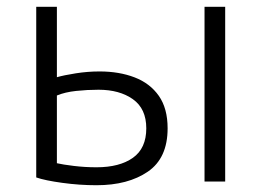

<svg xmlns="http://www.w3.org/2000/svg" viewBox="-20 -536 772 567"><path d="M265 11Q215 11 164 4Q113 -3 87 -12V-516H148V-308Q169 -314 204 -319.5Q239 -325 274 -325Q332 -325 377.5 -307.5Q423 -290 449 -253Q475 -216 475 -157Q475 -69 416.5 -29Q358 11 265 11ZM584 0V-516H645V0ZM265 -42Q333 -42 372.5 -70Q412 -98 412 -157Q412 -215 372.5 -243Q333 -271 271 -271Q238 -271 205 -267.5Q172 -264 148 -254V-54Q165 -50 198 -46Q231 -42 265 -42Z"/></svg>

Font: Ubuntu Sans Light
Style: Regular
Weight: 300
Designer: Dalton Maag Ltd
Foundry: Dalton Maag Ltd
Version: Version 1.006; ttfautohint (v1.8.4.7-5d5b)